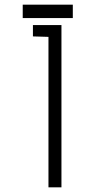

<svg xmlns="http://www.w3.org/2000/svg" viewBox="-20 -808 414 828"><path d="M245 0V-700H122V-651L189 -649V0ZM294 -730V-788H78V-730Z"/></svg>

Font: Advent Pro
Style: Regular
Weight: 400
Designer: Andreas Kalpakidis
Foundry: Andreas Kalpakidis
Version: Version 2.002 2008